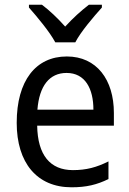

<svg xmlns="http://www.w3.org/2000/svg" viewBox="-20 -786 550 816"><path d="M215 -606H300C323 -651 378 -715 413 -754V-766H358C323 -739 292 -711 257 -673C225 -709 189 -743 158 -766H103V-754C139 -713 191 -651 215 -606ZM264 -546C132 -546 51 -443 51 -264C51 -94 137 10 284 10C347 10 392 -1 441 -25V-100C391 -75 347 -63 290 -63C193 -63 140 -127 138 -252H464V-306C464 -447 391 -546 264 -546ZM263 -476C342 -476 377 -409 377 -320H139C147 -421 190 -476 263 -476Z"/></svg>

Font: Noto Sans Ethiopic SemiCondensed
Style: Regular
Weight: 400
Width: 4
Designer: Monotype Design Team
Foundry: Monotype Imaging Inc.
Version: Version 2.102